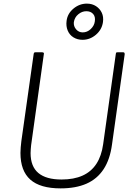

<svg xmlns="http://www.w3.org/2000/svg" viewBox="-20 -1031 744 1061"><path d="M599 -233Q588 -150 552.5 -96Q517 -42 458 -16Q399 10 315 10Q202 10 147.5 -38.5Q93 -87 93 -186Q93 -201 94.5 -217Q96 -233 98 -251L166 -732Q167 -738 169 -740Q171 -742 175 -742H213Q219 -742 221.5 -739Q224 -736 222 -730L152 -229Q151 -217 150 -206.5Q149 -196 149 -185Q149 -111 192 -75Q235 -39 320 -39Q388 -39 436 -60.5Q484 -82 512.5 -125.5Q541 -169 550 -234L620 -733Q621 -739 622.5 -740.5Q624 -742 629 -742H661Q666 -742 667.5 -739Q669 -736 669 -731L599 -233ZM549 -909Q543 -867 510 -839Q477 -811 436 -811Q408 -811 386 -824.5Q364 -838 354 -862.5Q344 -887 348 -916Q353 -956 386 -983.5Q419 -1011 460 -1011Q489 -1011 510.5 -997Q532 -983 542.5 -960.5Q553 -938 549 -909ZM504 -913Q508 -939 494.5 -954Q481 -969 457 -969Q433 -969 412.5 -952Q392 -935 388 -908Q386 -886 400.5 -869Q415 -852 437 -852Q462 -852 481.5 -870.5Q501 -889 504 -913Z"/></svg>

Font: Libre Franklin ExtraLight
Style: Italic
Weight: 250
Italic angle: -8°
Designer: Pablo Impallari, Rodrigo Fuenzalida, Nhung Nguyen
Foundry: Impallari Type
Version: Version 3.000